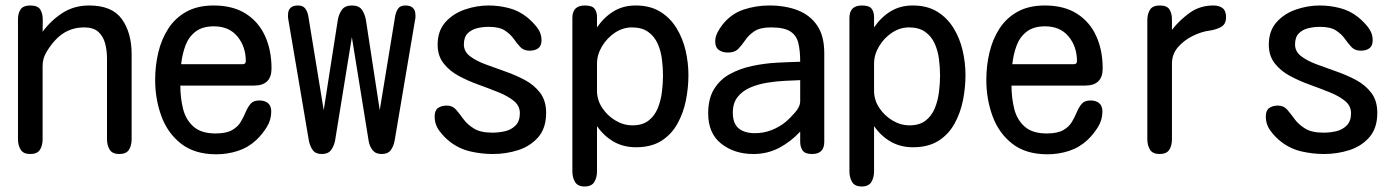

<svg xmlns="http://www.w3.org/2000/svg" viewBox="-20 -553 5040 693"><path d="M88.9 2.9Q64.5 2.9 54.7 -12.7Q44.9 -28.3 44.9 -50.8V-483.4Q44.9 -505.9 54.7 -519.5Q64.5 -533.2 88.9 -533.2Q117.2 -533.2 126 -517.6Q134.8 -502 134.3 -480Q133.8 -458 133.8 -438.5Q165 -480.5 206.5 -506.8Q248 -533.2 301.8 -533.2Q384.8 -533.2 419.9 -483.9Q455.1 -434.6 455.1 -357.4V-50.8Q455.1 -27.3 445.3 -12.2Q435.5 2.9 410.2 2.9Q385.7 2.9 376 -12.7Q366.2 -28.3 366.2 -50.8V-341.8Q366.2 -371.1 359.4 -396.5Q352.5 -421.9 335 -438Q317.4 -454.1 283.2 -454.1Q220.7 -454.1 177.7 -406.2Q161.1 -387.7 147.5 -364.7Q133.8 -341.8 133.8 -315.4V-50.8Q133.8 -27.3 124 -12.2Q114.3 2.9 88.9 2.9Z M760.7 3.9Q682.6 3.9 633.8 -34.2Q585 -72.3 562.5 -133.8Q540 -195.3 540 -264.6Q540 -315.4 551.3 -363.3Q562.5 -411.1 587.4 -449.7Q612.3 -488.3 652.8 -510.7Q693.4 -533.2 751 -533.2Q820.3 -533.2 866.7 -503.9Q913.1 -474.6 936.5 -423.3Q960 -372.1 960 -305.7Q960 -244.1 896.5 -244.1H630.9Q630.9 -200.2 640.6 -160.6Q650.4 -121.1 678.2 -96.2Q706.1 -71.3 757.8 -71.3Q796.9 -71.3 817.9 -83.5Q838.9 -95.7 849.1 -113.3Q859.4 -130.9 866.7 -148.4Q874 -166 884.3 -178.2Q894.5 -190.4 916 -190.4Q935.5 -190.4 947.3 -180.7Q959 -170.9 959 -150.4Q959 -120.1 942.9 -94.2Q926.8 -68.4 905.3 -47.9Q876 -20.5 838.4 -8.3Q800.8 3.9 760.7 3.9ZM633.8 -321.3H855.5Q867.2 -321.3 867.2 -332Q867.2 -384.8 836.9 -421.4Q806.6 -458 752 -458Q710.9 -458 686 -439Q661.1 -419.9 649.4 -388.7Q637.7 -357.4 633.8 -321.3Z M1141.6 2.9Q1119.1 2.9 1108.9 -11.2Q1098.6 -25.4 1094.7 -45.9L1020.5 -483.4Q1019.5 -487.3 1019.5 -491.2Q1019.5 -495.1 1019.5 -499Q1019.5 -533.2 1055.7 -533.2Q1073.2 -533.2 1081.5 -522.5Q1089.8 -511.7 1092.8 -495.1L1148.4 -155.3L1199.2 -480.5Q1203.1 -502.9 1214.4 -518.1Q1225.6 -533.2 1250 -533.2Q1275.4 -533.2 1286.1 -518.1Q1296.9 -502.9 1300.8 -480.5L1350.6 -155.3L1406.2 -494.1Q1409.2 -510.7 1417 -522Q1424.8 -533.2 1443.4 -533.2Q1479.5 -533.2 1479.5 -498Q1479.5 -495.1 1479.5 -490.7Q1479.5 -486.3 1478.5 -483.4L1404.3 -44.9Q1400.4 -24.4 1390.1 -10.7Q1379.9 2.9 1357.4 2.9Q1335.9 2.9 1324.7 -11.2Q1313.5 -25.4 1310.5 -44.9L1250 -418.9L1189.5 -45.9Q1185.5 -25.4 1174.8 -11.2Q1164.1 2.9 1141.6 2.9Z M1758.8 2.9Q1718.8 2.9 1678.2 -6.3Q1637.7 -15.6 1604.5 -41Q1583 -57.6 1565.9 -80.6Q1548.8 -103.5 1548.8 -132.8Q1548.8 -154.3 1561 -163.1Q1573.2 -171.9 1592.8 -171.9Q1613.3 -171.9 1626 -157.2Q1638.7 -142.6 1652.8 -123Q1667 -103.5 1690.9 -88.9Q1714.8 -74.2 1756.8 -74.2Q1781.2 -74.2 1803.7 -79.6Q1826.2 -85 1841.3 -100.6Q1856.4 -116.2 1856.4 -144.5Q1856.4 -170.9 1835 -188.5Q1813.5 -206.1 1779.8 -219.7Q1746.1 -233.4 1708 -247.1Q1669.9 -260.7 1636.2 -278.8Q1602.5 -296.9 1581.1 -324.2Q1559.6 -351.6 1559.6 -391.6Q1559.6 -441.4 1587.4 -472.7Q1615.2 -503.9 1657.7 -518.6Q1700.2 -533.2 1743.2 -533.2Q1780.3 -533.2 1816.4 -523.9Q1852.5 -514.6 1881.8 -491.2Q1901.4 -475.6 1918 -454.6Q1934.6 -433.6 1934.6 -408.2Q1934.6 -387.7 1922.9 -378.9Q1911.1 -370.1 1891.6 -370.1Q1870.1 -370.1 1857.9 -383.3Q1845.7 -396.5 1834 -413.1Q1822.3 -429.7 1802.2 -442.9Q1782.2 -456.1 1744.1 -456.1Q1722.7 -456.1 1702.1 -451.2Q1681.6 -446.3 1668 -432.6Q1654.3 -418.9 1654.3 -392.6Q1654.3 -367.2 1675.8 -350.6Q1697.3 -334 1731 -321.3Q1764.6 -308.6 1802.7 -295.4Q1840.8 -282.2 1874.5 -264.2Q1908.2 -246.1 1929.7 -217.8Q1951.2 -189.5 1951.2 -145.5Q1951.2 -90.8 1922.9 -58.1Q1894.5 -25.4 1850.6 -11.2Q1806.6 2.9 1758.8 2.9Z M2089.8 120.1Q2065.4 120.1 2055.7 104Q2045.9 87.9 2045.9 65.4V-488.3Q2045.9 -533.2 2090.8 -533.2Q2117.2 -533.2 2126 -521.5Q2134.8 -509.8 2134.8 -491.7Q2134.8 -473.6 2134.8 -454.1Q2160.2 -491.2 2194.8 -512.2Q2229.5 -533.2 2274.4 -533.2Q2326.2 -533.2 2362.3 -511.2Q2398.4 -489.3 2421.4 -452.1Q2444.3 -415 2454.6 -370.6Q2464.8 -326.2 2464.8 -282.2Q2464.8 -236.3 2455.6 -190.4Q2446.3 -144.5 2424.8 -106Q2403.3 -67.4 2366.7 -44.4Q2330.1 -21.5 2275.4 -21.5Q2230.5 -21.5 2195.3 -41.5Q2160.2 -61.5 2134.8 -97.7V65.4Q2134.8 87.9 2125 104Q2115.2 120.1 2089.8 120.1ZM2262.7 -100.6Q2298.8 -100.6 2320.8 -117.7Q2342.8 -134.8 2354 -162.1Q2365.2 -189.5 2369.1 -220.7Q2373 -252 2373 -280.3Q2373 -309.6 2369.1 -339.8Q2365.2 -370.1 2353.5 -396Q2341.8 -421.9 2319.3 -438Q2296.9 -454.1 2260.7 -454.1Q2228.5 -454.1 2199.7 -435.1Q2170.9 -416 2152.8 -385.7Q2134.8 -355.5 2134.8 -323.2V-225.6Q2134.8 -192.4 2153.3 -164.1Q2171.9 -135.7 2201.2 -118.2Q2230.5 -100.6 2262.7 -100.6Z M2699.2 2.9Q2630.9 2.9 2583.5 -34.2Q2536.1 -71.3 2536.1 -143.6Q2536.1 -197.3 2557.6 -231.9Q2579.1 -266.6 2615.2 -286.1Q2651.4 -305.7 2694.8 -314.9Q2738.3 -324.2 2783.7 -326.7Q2829.1 -329.1 2868.2 -330.1Q2868.2 -371.1 2861.3 -398.4Q2854.5 -425.8 2832 -439.9Q2809.6 -454.1 2762.7 -454.1Q2723.6 -454.1 2703.1 -440.4Q2682.6 -426.8 2670.4 -408.7Q2658.2 -390.6 2645 -377Q2631.8 -363.3 2607.4 -363.3Q2587.9 -363.3 2574.7 -372.6Q2561.5 -381.8 2561.5 -403.3Q2561.5 -419.9 2569.3 -435.1Q2577.1 -450.2 2586.9 -462.9Q2618.2 -502.9 2663.1 -518.1Q2708 -533.2 2756.8 -533.2Q2814.5 -533.2 2858.9 -516.1Q2903.3 -499 2929.2 -461.4Q2955.1 -423.8 2955.1 -361.3V-41Q2955.1 2.9 2911.1 2.9Q2885.7 2.9 2877 -9.8Q2868.2 -22.5 2868.2 -41Q2868.2 -59.6 2868.2 -78.1Q2835 -42 2792.5 -19.5Q2750 2.9 2699.2 2.9ZM2705.1 -72.3Q2736.3 -72.3 2765.1 -83.5Q2793.9 -94.7 2817.4 -114.3Q2831.1 -126 2849.6 -147Q2868.2 -168 2868.2 -188.5V-263.7Q2843.8 -262.7 2812.5 -261.2Q2781.2 -259.8 2748.5 -254.4Q2715.8 -249 2687.5 -236.8Q2659.2 -224.6 2642.1 -202.6Q2625 -180.7 2625 -146.5Q2625 -107.4 2646 -89.8Q2667 -72.3 2705.1 -72.3Z M3089.8 120.1Q3065.4 120.1 3055.7 104Q3045.9 87.9 3045.9 65.4V-488.3Q3045.9 -533.2 3090.8 -533.2Q3117.2 -533.2 3126 -521.5Q3134.8 -509.8 3134.8 -491.7Q3134.8 -473.6 3134.8 -454.1Q3160.2 -491.2 3194.8 -512.2Q3229.5 -533.2 3274.4 -533.2Q3326.2 -533.2 3362.3 -511.2Q3398.4 -489.3 3421.4 -452.1Q3444.3 -415 3454.6 -370.6Q3464.8 -326.2 3464.8 -282.2Q3464.8 -236.3 3455.6 -190.4Q3446.3 -144.5 3424.8 -106Q3403.3 -67.4 3366.7 -44.4Q3330.1 -21.5 3275.4 -21.5Q3230.5 -21.5 3195.3 -41.5Q3160.2 -61.5 3134.8 -97.7V65.4Q3134.8 87.9 3125 104Q3115.2 120.1 3089.8 120.1ZM3262.7 -100.6Q3298.8 -100.6 3320.8 -117.7Q3342.8 -134.8 3354 -162.1Q3365.2 -189.5 3369.1 -220.7Q3373 -252 3373 -280.3Q3373 -309.6 3369.1 -339.8Q3365.2 -370.1 3353.5 -396Q3341.8 -421.9 3319.3 -438Q3296.9 -454.1 3260.7 -454.1Q3228.5 -454.1 3199.7 -435.1Q3170.9 -416 3152.8 -385.7Q3134.8 -355.5 3134.8 -323.2V-225.6Q3134.8 -192.4 3153.3 -164.1Q3171.9 -135.7 3201.2 -118.2Q3230.5 -100.6 3262.7 -100.6Z M3760.7 3.9Q3682.6 3.9 3633.8 -34.2Q3585 -72.3 3562.5 -133.8Q3540 -195.3 3540 -264.6Q3540 -315.4 3551.3 -363.3Q3562.5 -411.1 3587.4 -449.7Q3612.3 -488.3 3652.8 -510.7Q3693.4 -533.2 3751 -533.2Q3820.3 -533.2 3866.7 -503.9Q3913.1 -474.6 3936.5 -423.3Q3960 -372.1 3960 -305.7Q3960 -244.1 3896.5 -244.1H3630.9Q3630.9 -200.2 3640.6 -160.6Q3650.4 -121.1 3678.2 -96.2Q3706.1 -71.3 3757.8 -71.3Q3796.9 -71.3 3817.9 -83.5Q3838.9 -95.7 3849.1 -113.3Q3859.4 -130.9 3866.7 -148.4Q3874 -166 3884.3 -178.2Q3894.5 -190.4 3916 -190.4Q3935.5 -190.4 3947.3 -180.7Q3959 -170.9 3959 -150.4Q3959 -120.1 3942.9 -94.2Q3926.8 -68.4 3905.3 -47.9Q3876 -20.5 3838.4 -8.3Q3800.8 3.9 3760.7 3.9ZM3633.8 -321.3H3855.5Q3867.2 -321.3 3867.2 -332Q3867.2 -384.8 3836.9 -421.4Q3806.6 -458 3752 -458Q3710.9 -458 3686 -439Q3661.1 -419.9 3649.4 -388.7Q3637.7 -357.4 3633.8 -321.3Z M4165 2.9Q4140.6 2.9 4130.9 -12.7Q4121.1 -28.3 4121.1 -50.8V-479.5Q4121.1 -502.9 4130.9 -518.1Q4140.6 -533.2 4166 -533.2Q4192.4 -533.2 4201.2 -518.6Q4210 -503.9 4210 -483.9Q4210 -463.9 4210 -445.3Q4238.3 -481.4 4274.9 -507.3Q4311.5 -533.2 4359.4 -533.2Q4380.9 -533.2 4393.1 -523.4Q4405.3 -513.7 4405.3 -491.2Q4405.3 -464.8 4386.2 -455.1Q4367.2 -445.3 4344.7 -442.4Q4315.4 -438.5 4284.2 -422.9Q4252.9 -407.2 4231.4 -382.3Q4210 -357.4 4210 -323.2V-50.8Q4210 -27.3 4200.2 -12.2Q4190.4 2.9 4165 2.9Z M4758.8 2.9Q4718.8 2.9 4678.2 -6.3Q4637.7 -15.6 4604.5 -41Q4583 -57.6 4565.9 -80.6Q4548.8 -103.5 4548.8 -132.8Q4548.8 -154.3 4561 -163.1Q4573.2 -171.9 4592.8 -171.9Q4613.3 -171.9 4626 -157.2Q4638.7 -142.6 4652.8 -123Q4667 -103.5 4690.9 -88.9Q4714.8 -74.2 4756.8 -74.2Q4781.2 -74.2 4803.7 -79.6Q4826.2 -85 4841.3 -100.6Q4856.4 -116.2 4856.4 -144.5Q4856.4 -170.9 4835 -188.5Q4813.5 -206.1 4779.8 -219.7Q4746.1 -233.4 4708 -247.1Q4669.9 -260.7 4636.2 -278.8Q4602.5 -296.9 4581.1 -324.2Q4559.6 -351.6 4559.6 -391.6Q4559.6 -441.4 4587.4 -472.7Q4615.2 -503.9 4657.7 -518.6Q4700.2 -533.2 4743.2 -533.2Q4780.3 -533.2 4816.4 -523.9Q4852.5 -514.6 4881.8 -491.2Q4901.4 -475.6 4918 -454.6Q4934.6 -433.6 4934.6 -408.2Q4934.6 -387.7 4922.9 -378.9Q4911.1 -370.1 4891.6 -370.1Q4870.1 -370.1 4857.9 -383.3Q4845.7 -396.5 4834 -413.1Q4822.3 -429.7 4802.2 -442.9Q4782.2 -456.1 4744.1 -456.1Q4722.7 -456.1 4702.1 -451.2Q4681.6 -446.3 4668 -432.6Q4654.3 -418.9 4654.3 -392.6Q4654.3 -367.2 4675.8 -350.6Q4697.3 -334 4731 -321.3Q4764.6 -308.6 4802.7 -295.4Q4840.8 -282.2 4874.5 -264.2Q4908.2 -246.1 4929.7 -217.8Q4951.2 -189.5 4951.2 -145.5Q4951.2 -90.8 4922.9 -58.1Q4894.5 -25.4 4850.6 -11.2Q4806.6 2.9 4758.8 2.9Z"/></svg>

Font: Kosugi Maru
Style: Regular
Weight: 400
Designer: MOTOYA
Version: Version 4.002